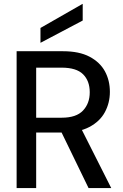

<svg xmlns="http://www.w3.org/2000/svg" viewBox="-20 -962 629 982"><path d="M65 0V-700H302Q385 -700 438 -672Q491 -644 516.5 -597.5Q542 -551 542 -492Q542 -436 516.5 -388.5Q491 -341 437 -312.5Q383 -284 299 -284H165V0ZM433 0 282 -311H392L549 0ZM165 -360H296Q370 -360 404.5 -396.5Q439 -433 439 -490Q439 -548 405 -582Q371 -616 295 -616H165ZM187 -743V-819L402 -942H403V-857Z"/></svg>

Font: DM Sans 28pt Medium
Style: Regular
Weight: 500
Version: Version 4.004;gftools[0.9.30]